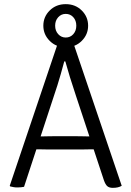

<svg xmlns="http://www.w3.org/2000/svg" viewBox="-20 -900 634 926"><path d="M256 -683H337L567 -4Q559 1 548.2 3.5Q537.5 6 524 6Q507 6 497.8 -1.8Q488.5 -9.5 481 -31L346 -439Q331 -483.5 317.5 -527.2Q304 -571 295 -604H290Q282.5 -575.5 272.8 -541.8Q263 -508 257 -489L96 1Q89.5 2.5 81 3.2Q72.5 4 64 4Q53 4 45.2 2.5Q37.5 1 29 -1L27 -4ZM226 -179Q223 -179 205.5 -179.2Q188 -179.5 170.2 -179.8Q152.5 -180 149 -180H122L145 -242H169Q172.5 -242 187.5 -242.2Q202.5 -242.5 217.2 -242.8Q232 -243 235 -243H352Q355 -243 370.2 -242.8Q385.5 -242.5 401 -242.2Q416.5 -242 420 -242H444L465 -180H438Q434.5 -180 416.5 -179.8Q398.5 -179.5 380.8 -179.2Q363 -179 360 -179ZM189 -776Q189 -819 219.8 -849.5Q250.5 -880 297 -880Q343.5 -880 374.2 -849.5Q405 -819 405 -776Q405 -733.5 374.2 -702.8Q343.5 -672 297 -672Q250.5 -672 219.8 -702.8Q189 -733.5 189 -776ZM246 -776Q246 -751.5 260.8 -735.2Q275.5 -719 297 -719Q319 -719 333.5 -735.2Q348 -751.5 348 -776Q348 -801 333.5 -817Q319 -833 297 -833Q275.5 -833 260.8 -817Q246 -801 246 -776Z"/></svg>

Font: Signika Negative Light Light
Style: Regular
Weight: 300
Version: Version 2.001